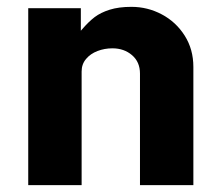

<svg xmlns="http://www.w3.org/2000/svg" viewBox="-20 -541 648 561"><path d="M62.5 -517H216.2V-451.2L220.6 -456.2Q239 -477.5 256.4 -490.9Q273.9 -504.2 300.4 -512.6Q326.9 -521 364 -521Q411.4 -521 452.9 -498.9Q494.4 -476.8 519.7 -436.8Q545 -396.8 545 -345.5V0H389V-326Q389 -359.9 365.8 -379.8Q342.5 -399.8 308.5 -399.8Q285.4 -399.8 264.8 -391.9Q244.2 -384 231.4 -368.7Q218.5 -353.4 218.5 -332.2V0H62.5Z"/></svg>

Font: Public Sans VF
Style: Regular
Weight: 400
Designer: Pablo Impallari, Rodrigo Fuenzalida (Modified by Dan O. Williams and USWDS)
Version: Version 1.003